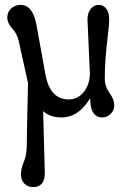

<svg xmlns="http://www.w3.org/2000/svg" viewBox="-20 -476 539 788"><path d="M349 -171 339 -396Q339 -423 352.5 -439.5Q366 -456 385 -456Q404 -456 416 -440.5Q428 -425 428 -398.5Q428 -372 422 -324Q410 -228 410 -152Q410 -122 429.5 -94.5Q449 -67 449 -45Q449 -23 434 -8.5Q419 6 400 6Q350 6 350 -73Q303 6 232 6Q186 6 157 -20L164 234Q164 292 115 292Q94 292 80 277.5Q66 263 66 239.5Q66 216 78 188Q90 160 90 115Q90 70 95 -135L57 -307Q51 -336 30.5 -358.5Q10 -381 10 -404Q10 -427 26 -441.5Q42 -456 64 -456Q114 -456 129 -377L167 -168Q186 -68 262 -68Q299 -68 323 -97.5Q347 -127 349 -171Z"/></svg>

Font: Macondo
Style: Regular
Weight: 400
Version: Version 2.001